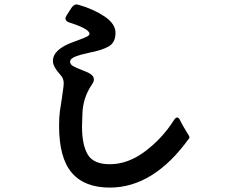

<svg xmlns="http://www.w3.org/2000/svg" viewBox="-20 -826 1040 871"><path d="M248 -255Q248 -293 251.5 -320Q255 -347 261 -382Q262 -392 265 -411Q268 -430 269 -445Q270 -470 255 -485Q220 -524 220 -549Q220 -603 314 -636L338 -645Q363 -654 374.5 -660Q386 -666 386 -673Q386 -685 358.5 -699Q331 -713 294 -724Q277 -730 277 -742Q277 -748 282 -756Q287 -763 292.5 -772.5Q298 -782 306 -793Q316 -806 328 -806Q331 -806 337 -804Q404 -785 454 -751.5Q504 -718 504 -677Q504 -632 471.5 -614.5Q439 -597 385 -587Q347 -579 322.5 -569.5Q298 -560 298 -546Q298 -534 312 -526Q326 -518 355 -507Q380 -498 393 -488.5Q406 -479 406 -465Q406 -457 400 -447.5Q394 -438 392 -435Q357 -380 354 -313Q352 -271 352 -253Q352 -169 378 -125Q404 -81 478 -81Q561 -81 639 -140Q717 -199 769 -281Q777 -293 783 -293Q792 -293 798 -278Q806 -261 827 -227Q833 -218 837 -210.5Q841 -203 839 -200Q678 25 478 25Q363 25 305.5 -42.5Q248 -110 248 -255Z"/></svg>

Font: Shippori Gochic B2 Bold
Style: Regular
Weight: 700
Designer: FONTDASU
Foundry: FONTDASU / Google Inc. / but / Adobe
Version: Version 1.130